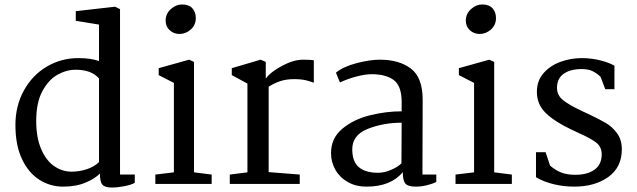

<svg xmlns="http://www.w3.org/2000/svg" viewBox="-20 -823 2848 859"><path d="M517 -782V-42H583V-5Q567 4 536.5 10Q506 16 480 16Q449 16 438 3Q427 -10 427 -47Q407 -25 364 -6.5Q321 12 262 12Q205 12 156.5 -18.5Q108 -49 78.5 -111Q49 -173 49 -264Q49 -349 86.5 -417.5Q124 -486 188.5 -524.5Q253 -563 331 -563Q386 -563 423 -550V-713L319 -730V-773L495 -793ZM142 -282Q142 -208 164 -156.5Q186 -105 222 -80Q258 -55 300 -55Q335 -55 368.5 -66Q402 -77 423 -98V-472Q389 -511 319 -511Q277 -511 237 -488.5Q197 -466 169.5 -415Q142 -364 142 -282Z M856 -742Q856 -711 833.5 -691Q811 -671 783 -671Q758 -671 739.5 -687.5Q721 -704 721 -731Q721 -761 744 -782Q767 -803 794 -803Q825 -803 840.5 -786Q856 -769 856 -742ZM848 -546V-52L927 -42V0H675V-42L758 -52V-452L690 -487V-518L826 -556Z M1087 -52V-449L1017 -487V-518L1146 -556L1169 -546V-471Q1189 -500 1241 -528Q1293 -556 1336 -556Q1372 -556 1384 -553V-453Q1380 -454 1365.5 -459Q1351 -464 1334.5 -466.5Q1318 -469 1297 -469Q1261 -469 1234 -460Q1207 -451 1182 -435V-53L1321 -42V0H1008V-42Z M1871 -377 1870 -42H1932V-9Q1914 0 1889 6Q1864 12 1840 12Q1805 12 1793.5 -2Q1782 -16 1782 -53Q1729 12 1619 12Q1573 12 1537 -8Q1501 -28 1481 -62.5Q1461 -97 1461 -138Q1461 -205 1511.5 -247Q1562 -289 1634.5 -307Q1707 -325 1777 -325V-367Q1777 -438 1742 -464.5Q1707 -491 1643 -491Q1614 -491 1574 -480.5Q1534 -470 1501 -454L1483 -498Q1516 -525 1575.5 -540.5Q1635 -556 1679 -556Q1766 -556 1818.5 -516Q1871 -476 1871 -377ZM1556 -155Q1556 -100 1585.5 -75Q1615 -50 1672 -50Q1699 -50 1729.5 -63Q1760 -76 1776 -92L1777 -274Q1695 -274 1625.5 -246.5Q1556 -219 1556 -155Z M2199 -742Q2199 -711 2176.5 -691Q2154 -671 2126 -671Q2101 -671 2082.5 -687.5Q2064 -704 2064 -731Q2064 -761 2087 -782Q2110 -803 2137 -803Q2168 -803 2183.5 -786Q2199 -769 2199 -742ZM2191 -546V-52L2270 -42V0H2018V-42L2101 -52V-452L2033 -487V-518L2169 -556Z M2421 -142 2441 -82Q2467 -60 2492.5 -50.5Q2518 -41 2554 -41Q2608 -41 2640 -64Q2672 -87 2672 -133Q2672 -166 2647.5 -185Q2623 -204 2569 -228Q2557 -233 2533 -245Q2463 -278 2422.5 -316.5Q2382 -355 2382 -412Q2382 -462 2412 -496Q2442 -530 2488 -546.5Q2534 -563 2582 -563Q2626 -563 2665.5 -553Q2705 -543 2729 -529V-424H2688L2667 -479Q2651 -495 2631.5 -504.5Q2612 -514 2582 -514Q2532 -514 2502 -493Q2472 -472 2472 -430Q2472 -397 2498.5 -375.5Q2525 -354 2582 -327L2608 -315Q2663 -289 2691 -272.5Q2719 -256 2740.5 -227Q2762 -198 2762 -155Q2762 -75 2702 -31.5Q2642 12 2548 12Q2503 12 2458.5 1.5Q2414 -9 2378 -30V-142Z"/></svg>

Font: Martel DemiBold
Style: Regular
Weight: 600
Designer: Dan Reynolds
Foundry: Dan Reynolds
Version: Version 1.001; ttfautohint (v1.1) -l 5 -r 5 -G 72 -x 0 -D la